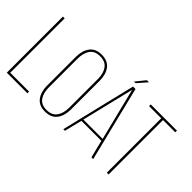

<svg xmlns="http://www.w3.org/2000/svg" viewBox="-105 -1258 1694 1694"><g transform="rotate(45 742.0 -411.0)"><path d="M297 0H40V-700H62V-21H297Z M372 -172V-528Q372 -607 408.5 -656Q445 -705 520 -705Q597 -705 633.5 -656Q670 -607 670 -528V-172Q670 -93 633.5 -44Q597 5 520 5Q445 5 408.5 -44Q372 -93 372 -172ZM394 -529V-171Q394 -101 424 -58Q454 -15 520 -15Q586 -15 617 -58Q648 -101 648 -171V-529Q648 -599 617 -642Q586 -685 520 -685Q454 -685 424 -642Q394 -599 394 -529Z M961 -827H987L909 -738H889ZM1055 -165H806L765 0H745L914 -701H945L1118 0H1096ZM929 -675 810 -185H1051Z M1310 0H1288V-679H1136V-700H1463V-679H1310Z"/></g></svg>

Font: Bebas Neue Light
Style: Regular
Weight: 300
Designer: Ryoichi Tsunekawa
Foundry: Ryoichi Tsunekawa
Version: Version 1.003;PS 001.003;hotconv 1.0.70;makeotf.lib2.5.58329